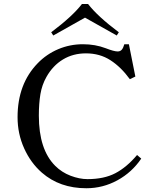

<svg xmlns="http://www.w3.org/2000/svg" viewBox="-20 -954 757 987"><path d="M243.2 -788.1Q352.5 -870.1 401.4 -933.6H432.6Q481.4 -870.1 590.8 -788.1L580.1 -771.5L417 -863.3L253.9 -771.5ZM70.3 -351.6Q70.3 -522.5 173.8 -628.9Q219.2 -675.8 279.3 -701.2Q339.4 -726.6 406.2 -726.6Q469.7 -726.6 523.4 -706.1Q565.9 -689.5 585 -689.5Q598.1 -689.5 606 -698.5Q613.8 -707.5 619.1 -726.6H642.6L675.8 -560.5L647.5 -546.9Q602.1 -609.4 547.6 -644.5Q493.2 -679.7 421.9 -679.7Q355.5 -679.7 303.5 -648.2Q251.5 -616.7 218.8 -558.6Q195.8 -518.1 187.7 -469.7Q179.7 -421.4 179.7 -359.4Q179.7 -185.5 263.7 -101.6Q297.4 -67.9 343 -50.5Q388.7 -33.2 429.7 -33.2Q515.1 -33.2 573.2 -63.7Q631.3 -94.2 684.6 -157.2L706.1 -138.7Q658.2 -67.9 583.5 -27.1Q508.8 13.7 423.8 13.7Q287.1 13.7 195.3 -66.4Q137.7 -116.7 104 -191.7Q70.3 -266.6 70.3 -351.6Z"/></svg>

Font: Theano Old Style
Style: Regular
Weight: 400
Designer: Alexey Kryukov
Version: Version 2.00